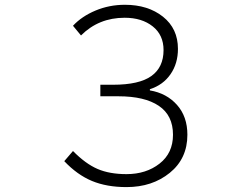

<svg xmlns="http://www.w3.org/2000/svg" viewBox="-20 -762 1040 795"><path d="M503.9 12.7Q421.9 12.7 360.8 -12.7Q299.8 -38.1 246.1 -94.7L282.2 -136.7Q334 -84 383.8 -62.5Q433.6 -41 503.9 -41Q585 -41 640.6 -84.5Q696.3 -127.9 696.3 -204.1Q696.3 -284.2 637.7 -323.7Q579.1 -363.3 470.7 -363.3H395.5V-411.1H448.2Q556.6 -411.1 606.9 -447.3Q657.2 -483.4 657.2 -554.7Q657.2 -617.2 612.3 -652.8Q567.4 -688.5 496.1 -688.5Q388.7 -688.5 315.4 -615.2L282.2 -655.3Q318.4 -694.3 375.5 -718.3Q432.6 -742.2 497.1 -742.2Q592.8 -742.2 654.8 -692.9Q716.8 -643.6 716.8 -559.6Q716.8 -499 686 -454.6Q655.3 -410.2 600.6 -392.6V-387.7Q669.9 -376 712.9 -327.6Q755.9 -279.3 755.9 -204.1Q755.9 -105.5 683.1 -46.4Q610.4 12.7 503.9 12.7Z"/></svg>

Font: GenEi Gothic M Light
Style: Regular
Weight: 300
Designer: o_tamon (Modified); [Source Han Sans]
Ryoko NISHIZUKA  (kana & ideographs); Paul D. Hunt (Latin, Greek & Cyrillic); Wenl
Version: Version 1.1a;Original Version 1.004